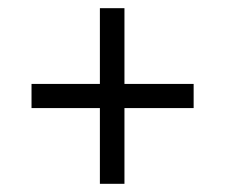

<svg xmlns="http://www.w3.org/2000/svg" viewBox="-20 -592 550 469"><path d="M224 -143H284V-328H453V-387H284V-572H224V-387H57V-328H224Z"/></svg>

Font: Noto Serif Armenian SemiCondensed
Style: Regular
Weight: 400
Width: 4
Designer: Monotype Design Team
Foundry: Monotype Imaging Inc.
Version: Version 2.008